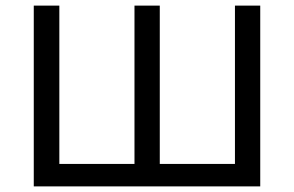

<svg xmlns="http://www.w3.org/2000/svg" viewBox="-20 -664 1047 684"><path d="M907.1 -644H817V-80H549.2V-644H459.1V-80H191.4V-644H100.3V0H907.1Z"/></svg>

Font: Montserrat Ace
Style: Regular
Weight: 500
Designer: Julieta Ulanovsky
Foundry: Julieta Ulanovsky
Version: Version 1